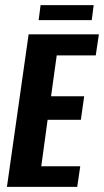

<svg xmlns="http://www.w3.org/2000/svg" viewBox="-20 -724 403 744"><path d="M6.9 0 90.9 -591H363.2L351 -509.3H199.8L177.8 -351H306.2L293.3 -259.7H164.5L139.9 -79.7H291L279.2 0ZM129.8 -646.1 137.2 -704H343L335.5 -646.1Z"/></svg>

Font: Alumni Sans Thin
Style: Italic
Weight: 100
Italic angle: -8°
Designer: Robert E. Leuschke
Foundry: Robert E. Leuschke
Version: Version 1.016